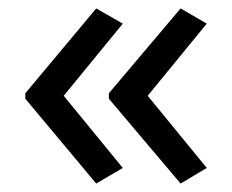

<svg xmlns="http://www.w3.org/2000/svg" viewBox="-20 -491 549 455"><path d="M40 -270 208 -471 271 -435 131 -264 271 -93 208 -56 40 -257ZM238 -270 408 -471 470 -435 330 -264 470 -93 408 -56 238 -257Z"/></svg>

Font: Noto Sans Mandaic
Style: Regular
Weight: 400
Designer: Monotype Design Team
Foundry: Monotype Imaging Inc.
Version: Version 2.002; ttfautohint (v1.8.4.7-5d5b)